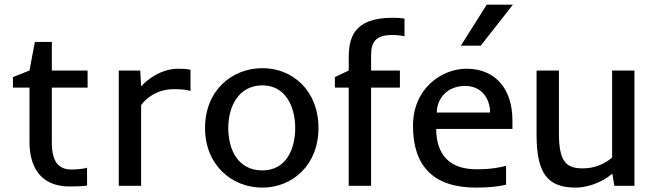

<svg xmlns="http://www.w3.org/2000/svg" viewBox="-20 -812 2874 839"><path d="M108.9 -190.4C108.9 -97.2 146.5 2.9 284.2 2.9C298.8 2.9 344.2 2.4 360.4 -1V-79.1C342.3 -72.8 305.2 -71.3 293.5 -71.3C238.8 -71.3 206.5 -100.1 206.5 -190.9V-429.2H362.8V-503.9H206.5V-628.9H132.3L108.9 -503.9L36.6 -475.1V-429.2H108.9Z M740.2 -422.4C769.5 -422.4 792.5 -420.4 812.5 -414.6V-506.8C795.4 -511.2 777.3 -511.7 757.8 -511.7C681.6 -511.7 618.2 -460 596.7 -434.1L592.8 -503.9H499V0H596.7V-352.5C612.8 -377 662.1 -422.4 740.2 -422.4Z M1371.6 -252.9C1371.6 -417.5 1257.3 -514.2 1127 -514.2C994.6 -514.2 876 -417.5 876 -252.9C876 -89.4 994.1 7.8 1126.5 7.8C1256.8 7.8 1371.6 -89.4 1371.6 -252.9ZM977.5 -252.9C977.5 -347.2 1022.9 -439 1127 -439C1226.6 -439 1270 -347.2 1270 -252.9C1270 -159.7 1230 -67.4 1126.5 -67.4C1018.6 -67.4 977.5 -159.7 977.5 -252.9Z M1443.4 -429.2H1503.9V0H1601.6V-429.2H1727.5V-503.9H1601.6V-570.8C1601.6 -627.4 1620.6 -659.2 1695.3 -659.2C1709.5 -659.2 1735.8 -656.7 1747.6 -653.3V-730.5C1733.4 -733.4 1710.4 -734.4 1696.3 -734.4C1521.5 -734.4 1503.9 -642.6 1503.9 -557.6V-503.9L1443.4 -475.1Z M2061 7.8C2127.4 7.8 2166.5 1 2191.4 -4.9V-87.4C2166 -80.6 2126.5 -72.3 2061.5 -72.3C1919.4 -72.3 1886.2 -165.5 1886.2 -248.5H2219.2V-286.6C2219.2 -415.5 2151.4 -511.7 2018.6 -511.7C1910.6 -511.7 1784.7 -426.3 1784.7 -262.2C1784.7 -85.4 1874.5 7.8 2061 7.8ZM2012.2 -436.5C2088.4 -436.5 2121.6 -376.5 2121.6 -320.3H1888.7C1888.7 -380.4 1934.1 -436.5 2012.2 -436.5ZM2221.2 -791.5H2106.9L1993.7 -612.3H2080.6Z M2324.7 -503.9V-223.6C2324.7 -52.2 2374 7.8 2496.1 7.8C2541 7.8 2605 -10.3 2655.8 -53.2L2664.6 0H2752.4V-503.9H2654.8V-123.5C2624 -96.7 2579.6 -76.2 2526.9 -76.2C2456.5 -76.2 2422.4 -102.5 2422.4 -228.5V-503.9Z"/></svg>

Font: Inder
Style: Regular
Weight: 400
Designer: Irina Smirnova
Foundry: Irina Smirnova
Version: Version 1.001